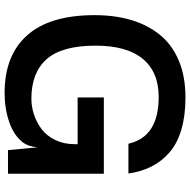

<svg xmlns="http://www.w3.org/2000/svg" viewBox="-16 -768 798 805"><g transform="rotate(90 382.5 -365.0)"><path d="M170.9 -367.2Q170.9 -226.1 227.5 -162.1Q284.2 -98.1 393.1 -98.1Q427.7 -98.1 460.9 -109.4Q494.1 -120.6 522 -141.8Q549.8 -163.1 566.9 -199Q584 -234.9 584 -279.8V-292H388.2V-401.9H708V0H608.9L597.2 -124Q593.8 -85.4 577.1 -63Q547.4 -24.4 491 -5.1Q434.6 14.2 369.1 14.2Q211.4 14.2 127.2 -80.8Q43 -175.8 43 -362.8Q43 -447.3 63.2 -515.9Q83.5 -584.5 124.8 -636Q166 -687.5 232.9 -715.8Q299.8 -744.1 388.2 -744.1Q464.8 -744.1 523.2 -726.8Q581.5 -709.5 618.9 -676.8Q656.2 -644 677.7 -601.6Q699.2 -559.1 707 -504.9H582Q553.7 -631.8 386.2 -631.8Q281.2 -631.8 226.1 -564.9Q170.9 -498 170.9 -367.2Z"/></g></svg>

Font: Nacelle SemiBold
Style: Regular
Weight: 600
Designer: Sora Sagano
Foundry: Sora Sagano
Version: Version 1.000;FEAKit 1.0